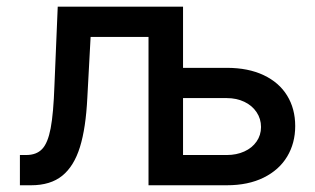

<svg xmlns="http://www.w3.org/2000/svg" viewBox="-20 -550 936 570"><path d="M39.1 -89.8H57.6Q88.4 -89.8 105.2 -107.7Q122.1 -125.5 130.4 -169.2Q138.7 -212.9 141.6 -295.9L151.4 -530.3H523.4V-348.6H653.3Q716.8 -348.6 762.7 -326.9Q808.6 -305.2 832.5 -266.1Q856.4 -227.1 856.4 -175.8Q856.4 -125 832.5 -85.2Q808.6 -45.4 762.7 -22.7Q716.8 0 653.3 0H420.9V-440.4H249L239.3 -260.7Q234.9 -169.9 217.3 -113.3Q199.7 -56.6 164.8 -28.3Q129.9 0 72.3 0H39.1ZM653.3 -89.8Q682.1 -89.8 705.3 -100.3Q728.5 -110.8 741.7 -129.9Q754.9 -148.9 754.9 -172.9Q754.9 -197.3 741.7 -217Q728.5 -236.8 705.3 -247.8Q682.1 -258.8 653.3 -258.8H523.4V-89.8Z"/></svg>

Font: Pretendard Std Medium
Style: Regular
Weight: 500
Designer: Base glyphs from Inter by Rasmus Andersson; Hangeul glyphs from Noto Sans CJK(Source Han Sans) by Jang Soo-young and Kan
Foundry: Kil Hyung-jin
Version: Version 1.309